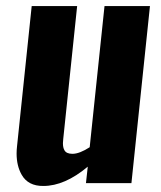

<svg xmlns="http://www.w3.org/2000/svg" viewBox="-20 -598 526 627"><path d="M121.6 9.3Q71.8 9.8 50.8 -27.3Q34.2 -56.2 34.2 -96.7Q34.2 -107.9 35.6 -120.1L83.5 -578.1H231.9L186.5 -144Q185.5 -136.7 185.5 -130.4Q185.5 -115.7 190.4 -107.4Q196.8 -95.7 216.3 -95.7Q217.3 -95.7 217.8 -95.7Q240.2 -96.2 272.9 -117.2L321.3 -578.1H469.7L409.2 0H260.7L266.6 -53.7Q191.4 9.3 121.6 9.3Z"/></svg>

Font: Oswald
Style: Demi-Bold
Weight: 600
Designer: Vernon Adams
Foundry: Vernon Adams
Version: 3.0; ttfautohint (v0.94.23-7a4d-dirty) -l 8 -r 50 -G 200 -x 